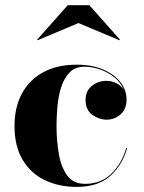

<svg xmlns="http://www.w3.org/2000/svg" viewBox="-20 -724 564 754"><path d="M288 -633.5 128 -566 126 -568.5 246 -703.5H331L451 -568.5L449 -566ZM479.5 -142.5Q460 -75 412.5 -32.5Q365 10 280 10Q212 10 156.8 -16.2Q101.5 -42.5 69.2 -95.8Q37 -149 37 -230Q37 -301.5 65.5 -355.5Q94 -409.5 148.8 -439.8Q203.5 -470 281.5 -470Q340 -470 384 -451.5Q428 -433 452.5 -402Q477 -371 477 -332.5Q477 -296 453.5 -275Q430 -254 398 -254Q369.5 -254 342.8 -273Q316 -292 316 -331.5Q316 -367 340.8 -386.8Q365.5 -406.5 398 -406.5Q419 -406.5 437.2 -397.2Q455.5 -388 466 -370.5Q454.5 -399.5 429.8 -419.8Q405 -440 373.5 -451Q342 -462 312 -462Q275 -462 253.2 -439.5Q231.5 -417 220.2 -381.2Q209 -345.5 205.5 -305.5Q202 -265.5 202 -230Q202 -173 210.8 -120.8Q219.5 -68.5 243.8 -35.2Q268 -2 314 -2Q375.5 -2 416.2 -40.8Q457 -79.5 476 -142.5Z"/></svg>

Font: Bodoni* 48pt
Style: Bold
Weight: 700
Version: Version 2.3